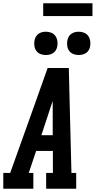

<svg xmlns="http://www.w3.org/2000/svg" viewBox="-39 -1149 583 1169"><path d="M-19 0V-96H23L164 -490L251 -735H380L386 -490L396 -96H425V0H242V-96H283V-230H181L136 -96H164V0ZM213 -326H282V-490Q282 -501 282 -512Q282 -523 282 -534Q278 -523 274.5 -512Q271 -501 267 -490ZM440 -814Q423 -814 407.5 -820Q392 -826 382.5 -839Q373 -852 370.5 -868.5Q368 -885 371 -902Q373 -914 379 -925Q385 -936 395 -943Q405 -950 417 -953Q429 -956 440 -956Q457 -956 472.5 -950Q488 -944 497.5 -931Q507 -918 510 -901.5Q513 -885 510 -868Q508 -856 502 -845Q496 -834 486 -827Q476 -820 464 -817Q452 -814 440 -814ZM240 -814Q223 -814 207.5 -820Q192 -826 182.5 -839Q173 -852 170.5 -868.5Q168 -885 171 -902Q173 -914 179 -925Q185 -936 195 -943Q205 -950 217 -953Q229 -956 240 -956Q257 -956 272.5 -950Q288 -944 297.5 -931Q307 -918 310 -901.5Q313 -885 310 -868Q308 -856 302 -845Q296 -834 286 -827Q276 -820 264 -817Q252 -814 240 -814ZM224 -1051V-1129H524V-1051Z"/></svg>

Font: Iosevka Slab
Style: Bold Italic
Weight: 700
Italic angle: -9°
Monospace: yes
Designer: Belleve Invis
Foundry: Belleve Invis
Version: Version 11.1.0; ttfautohint (v1.8.3)